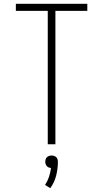

<svg xmlns="http://www.w3.org/2000/svg" viewBox="-20 -755 540 1005"><path d="M230 0V-698H63V-735H437V-698H270V0ZM243 230 216 213Q229 193 236.5 170.5Q244 148 247 124Q241 124 235 121.5Q229 119 225 114.5Q221 110 219 104Q217 98 217 92Q217 85 219 78.5Q221 72 226 67.5Q231 63 237 61Q243 59 250 59Q257 59 263 61Q269 63 274 67.5Q279 72 281 78.5Q283 85 283 92Q283 128 274 164Q265 200 243 230Z"/></svg>

Font: Iosevka Term Curly Extralight
Style: Regular
Weight: 200
Designer: Belleve Invis
Foundry: Belleve Invis
Version: Version 32.3.0